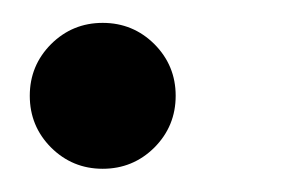

<svg xmlns="http://www.w3.org/2000/svg" viewBox="-20 -139 259 167"><path d="M69.3 7.8Q43 7.8 24.4 -10.7Q5.9 -29.3 5.9 -55.7Q5.9 -82 24.4 -100.6Q43 -119.1 69.3 -119.1Q95.7 -119.1 114.3 -100.6Q132.8 -82 132.8 -55.7Q132.8 -29.3 114.3 -10.7Q95.7 7.8 69.3 7.8Z"/></svg>

Font: Reddit Sans
Style: Italic
Weight: 400
Italic angle: -11.25°
Designer: Stephen Hutchings
Version: Version 1.013